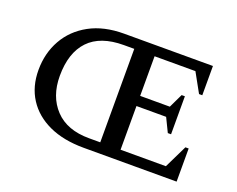

<svg xmlns="http://www.w3.org/2000/svg" viewBox="-94 -724 1095 888"><g transform="rotate(20 453.5 -280.0)"><path d="M385 0Q285 0 213.5 -33Q142 -66 103.5 -126Q65 -186 65 -267Q65 -350 102.5 -416.5Q140 -483 210.5 -521.5Q281 -560 380 -560H817V-416H801L749 -510H548V-315H694L727 -384H743V-197H727L694 -265H548V-50H771L826 -163H842V0ZM393 -50H448V-510H397Q282 -510 224.5 -449.5Q167 -389 167 -275Q167 -174 225.5 -112Q284 -50 393 -50Z"/></g></svg>

Font: Spectral SC Medium
Style: Regular
Weight: 500
Designer: Jean-Baptiste Levee
Foundry: Production Type
Version: Version 2.001